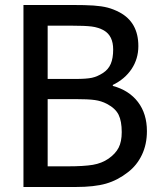

<svg xmlns="http://www.w3.org/2000/svg" viewBox="-20 -747 629 767"><path d="M491.2 -59.1Q450.2 -26.9 403.3 -13.4Q356.4 0 282.2 0H73.7V-727.1H266.6Q321.8 -727.1 354 -724.9Q386.2 -722.7 409.9 -716.6Q433.6 -710.4 457.5 -697.8Q532.7 -657.7 532.7 -563Q532.7 -512.2 505.9 -471.7Q479 -431.2 430.7 -407.7V-403.8Q495.6 -386.2 531.2 -339.4Q566.9 -292.5 566.9 -223.1Q566.9 -170.4 546.9 -128.4Q526.9 -86.4 491.2 -59.1ZM395 -625.5Q373 -637.7 346.2 -641.1Q319.3 -644.5 263.2 -644.5H170.4V-431.6H280.3Q325.7 -431.6 347.2 -436.3Q368.7 -440.9 391.6 -455.6Q413.1 -469.7 422.6 -492.2Q432.1 -514.6 432.1 -549.3Q432.1 -604 395 -625.5ZM407.2 -332Q384.8 -343.8 358.6 -347.4Q332.5 -351.1 280.3 -351.1H170.4V-82.5H249Q315.4 -82.5 351.1 -88.6Q386.7 -94.7 413.6 -113.3Q441.4 -132.8 453.9 -157Q466.3 -181.2 466.3 -219.2Q466.3 -262.7 453.9 -288.3Q441.4 -314 407.2 -332Z"/></svg>

Font: SG Kara Bold
Style: Regular
Weight: 400
Designer: Damoon Khanjanzadeh
Version: Version 1.000